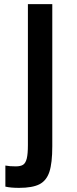

<svg xmlns="http://www.w3.org/2000/svg" viewBox="-20 -778 373 929"><path d="M6 125V23Q26 27 56 27Q80 27 92 19Q104 11 109.5 -11Q115 -33 115 -76V-758H233V-70Q233 11 219 53.5Q205 96 171 113.5Q137 131 72 131Q32 131 6 125Z"/></svg>

Font: Biryani SemiBold
Style: Regular
Weight: 600
Designer: Dan Reynolds and Mathieu Réguer
Foundry: Dan Reynolds and Mathieu Réguer
Version: Version 1.004; ttfautohint (v1.1) -l 5 -r 5 -G 72 -x 0 -D la